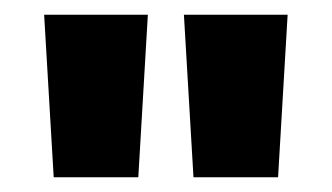

<svg xmlns="http://www.w3.org/2000/svg" viewBox="-20 -820 451 261"><path d="M181 -800 168 -579H53L40 -800ZM371 -800 358 -579H243L230 -800Z"/></svg>

Font: MSTAGE
Style: Bold
Weight: 700
Designer: Ninad Kale (Devanagari), Jonny Pinhorn (Latin)
Foundry: Indian Type Foundry
Version: 4.004